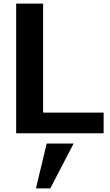

<svg xmlns="http://www.w3.org/2000/svg" viewBox="-20 -742 610 1069"><path d="M557 0V-115H220V-722H70V0ZM390 57H240L180 307H260Z"/></svg>

Font: Perun
Style: Bold
Weight: 700
Foundry: Copyright (c) Stefan Peev, Context Ltd, 2016
Version: Version 1.089